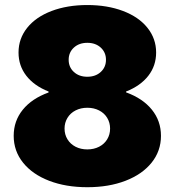

<svg xmlns="http://www.w3.org/2000/svg" viewBox="-20 -741 704 774"><path d="M423.8 -222.7Q423.8 -246.6 412.1 -265.9Q400.4 -285.2 379.4 -295.9Q358.4 -306.6 332 -306.6Q305.7 -306.6 284.7 -295.9Q263.7 -285.2 252 -265.9Q240.2 -246.6 240.2 -222.7Q240.2 -198.7 252 -179.4Q263.7 -160.2 284.7 -149.4Q305.7 -138.7 332 -138.7Q358.4 -138.7 379.4 -149.4Q400.4 -160.2 412.1 -179.4Q423.8 -198.7 423.8 -222.7ZM407.2 -500Q407.2 -529.8 386.2 -549.1Q365.2 -568.4 332 -568.4Q298.8 -568.4 277.8 -549.1Q256.8 -529.8 256.8 -500Q256.8 -470.2 277.8 -450.9Q298.8 -431.6 332 -431.6Q365.2 -431.6 386.2 -450.9Q407.2 -470.2 407.2 -500ZM175.8 -368.2V-372.1Q117.7 -395 86.2 -435.5Q54.7 -476.1 54.7 -529.3Q54.7 -585.4 89.8 -629.2Q125 -672.9 188.2 -696.8Q251.5 -720.7 332 -720.7Q412.6 -720.7 475.8 -696.8Q539.1 -672.9 574.2 -629.2Q609.4 -585.4 609.4 -529.3Q609.4 -476.1 577.9 -435.5Q546.4 -395 488.3 -372.1V-368.7Q555.7 -344.2 592.3 -298.8Q628.9 -253.4 628.9 -193.4Q628.9 -132.3 591.1 -85.2Q553.2 -38.1 485.8 -12.2Q418.5 13.7 332 13.7Q245.6 13.7 178.2 -12.2Q110.8 -38.1 73 -85.2Q35.2 -132.3 35.2 -193.4Q35.2 -253.4 71.8 -298.6Q108.4 -343.8 175.8 -368.2Z"/></svg>

Font: Wanted Sans ExtraBlack
Style: Regular
Weight: 900
Designer: Original Design by Kil Hyung-jin and Kang Hanbin, Wanted Lab, Inc; Hangeul from Source Han Sans by Jang Soo-young and Ka
Foundry: Wanted Lab, Inc.
Version: Version 1.001